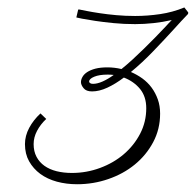

<svg xmlns="http://www.w3.org/2000/svg" viewBox="-20 -716 517 507"><path d="M476.6 -679.2Q460 -662.1 439 -638.7Q414.1 -611.3 385 -581.1Q356 -550.8 325.7 -525.9Q341.8 -519 356 -508.8Q370.1 -498.5 380.4 -484.6Q390.6 -470.7 396.7 -453.6Q402.8 -436.5 402.8 -416Q402.8 -375 384.5 -340.6Q366.2 -306.2 335.9 -281.5Q305.7 -256.8 266.1 -243.2Q226.6 -229.5 183.6 -229.5Q155.3 -229.5 130.1 -236.3Q105 -243.2 86.4 -256.8Q67.9 -270.5 56.9 -290Q45.9 -309.6 45.9 -335.4Q45.9 -357.4 57.1 -378.4Q68.4 -399.4 86.9 -416.5L102.1 -401.9Q86.9 -387.7 77.9 -370.6Q68.8 -353.5 68.8 -335.4Q68.8 -316.4 76.4 -302Q84 -287.6 97.4 -278.1Q110.8 -268.6 129.4 -263.9Q147.9 -259.3 169.9 -259.3Q208.5 -259.3 244.1 -272.5Q279.8 -285.6 306.9 -308.8Q334 -332 350.1 -363Q366.2 -394 366.2 -430.2Q366.2 -460.9 349.9 -481Q333.5 -501 307.1 -511.2Q285.2 -494.6 263.7 -484.6Q242.2 -474.6 223.1 -474.6Q207.5 -474.6 200.7 -483.2Q193.8 -491.7 193.8 -499Q193.8 -505.9 197.8 -512.9Q201.7 -520 210.2 -525.6Q218.8 -531.2 231.9 -534.7Q245.1 -538.1 263.7 -538.1Q282.2 -538.1 300.8 -533.7Q315.4 -545.4 330.3 -559.1Q345.2 -572.8 360.1 -587.4Q375 -602.1 389.6 -616.9Q404.3 -631.8 417.5 -646Q422.4 -651.4 425.3 -654.5Q428.2 -657.7 433.6 -663.1Q410.2 -657.7 385.3 -655Q360.4 -652.3 336.9 -652.3Q307.1 -652.3 279.8 -655Q252.4 -657.7 231.2 -660.9Q210 -664.1 196.5 -666.7Q183.1 -669.4 181.6 -669.9L186.5 -690.9H189Q189.9 -690.9 190.7 -690.7Q191.4 -690.4 192.4 -690.4H191.9Q196.8 -689.5 210.2 -686.8Q223.6 -684.1 243.2 -681.2Q262.7 -678.2 286.9 -676Q311 -673.8 336.9 -673.8Q369.1 -673.8 402.6 -678.7Q436 -683.6 466.8 -696.3L477.1 -683.1ZM225.6 -494.6Q236.8 -494.6 250.7 -500.7Q264.6 -506.8 280.3 -518.1Q276.4 -518.6 272.2 -518.8Q268.1 -519 264.2 -519Q242.2 -519 228.8 -513.4Q215.3 -507.8 215.3 -500.5Q215.3 -498.5 217.8 -496.6Q220.2 -494.6 225.6 -494.6Z"/></svg>

Font: Parisienne
Style: Regular
Weight: 400
Designer: Astigmatic (AOETI)
Foundry: Astigmatic (AOETI)
Version: Version 1.000